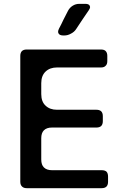

<svg xmlns="http://www.w3.org/2000/svg" viewBox="-20 -982 643 1002"><path d="M288.1 -833Q283.2 -823.2 283.2 -816.4Q283.2 -810.5 286.1 -806.6Q292 -796.9 310.5 -796.9H315.4Q334 -796.9 350.6 -806.6Q368.2 -815.4 377.9 -831.1Q393.6 -853.5 410.2 -879.9Q427.7 -905.3 443.4 -928.7Q450.2 -938.5 450.2 -945.3Q449.2 -949.2 448.2 -952.1Q443.4 -961.9 425.8 -961.9H393.6Q375 -961.9 359.4 -952.1Q343.8 -942.4 335 -925.8Q324.2 -904.3 311.5 -879.9Q299.8 -854.5 288.1 -833ZM277.3 -409.2Q240.2 -409.2 217.8 -430.7Q195.3 -451.2 195.3 -491.2Q195.3 -509.8 195.3 -547.9Q195.3 -586.9 217.8 -608.4Q240.2 -629.9 277.3 -629.9Q353.5 -629.9 506.8 -629.9Q523.4 -629.9 531.2 -638.7Q540 -646.5 540 -663.1Q540 -672.9 540 -690.4Q540 -707 531.2 -715.8Q523.4 -723.6 506.8 -723.6Q377.9 -723.6 119.1 -723.6Q103.5 -723.6 94.7 -715.8Q85.9 -707 85.9 -690.4Q85.9 -471.7 85.9 -33.2Q85.9 -17.6 94.7 -8.8Q103.5 0 119.1 0Q250 0 510.7 0Q527.3 0 536.1 -8.8Q543.9 -17.6 543.9 -33.2Q543.9 -43 543.9 -60.5Q543.9 -77.1 536.1 -85.9Q527.3 -93.8 510.7 -93.8Q423.8 -93.8 251 -93.8Q223.6 -93.8 209 -108.4Q195.3 -122.1 195.3 -149.4Q195.3 -186.5 195.3 -260.7Q195.3 -288.1 209 -301.8Q223.6 -316.4 251 -316.4Q328.1 -316.4 483.4 -316.4Q499 -316.4 507.8 -324.2Q516.6 -333 516.6 -349.6Q516.6 -358.4 516.6 -376Q516.6 -392.6 507.8 -401.4Q499 -409.2 483.4 -409.2Q431.6 -409.2 379.9 -409.2Q329.1 -409.2 277.3 -409.2Z"/></svg>

Font: DeepSea
Style: Medium
Weight: 500
Designer: Stem
Version: Version 3.019;git-0a5106e0b